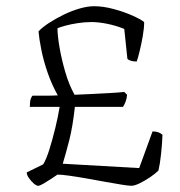

<svg xmlns="http://www.w3.org/2000/svg" viewBox="-20 -598 579 618"><path d="M103 0Q97 0 88.5 -7.5Q80 -15 73 -25Q66 -35 66 -43L119 -69Q129 -85 139 -117Q149 -149 158 -186Q167 -223 172 -254H76Q76 -272 79 -280Q82 -288 85 -290Q103 -290 125.5 -290Q148 -290 166 -291Q146 -327 133 -365Q120 -403 113 -438Q106 -473 104 -497Q116 -510 137.5 -524Q159 -538 184.5 -550.5Q210 -563 236 -570.5Q262 -578 283 -578Q312 -578 345.5 -569Q379 -560 406 -548Q433 -536 444 -527Q444 -507 439.5 -481.5Q435 -456 429.5 -433.5Q424 -411 420 -400Q409 -400 401 -402.5Q393 -405 390 -409L380 -505Q352 -516 324.5 -521.5Q297 -527 274 -527Q253 -527 230 -523.5Q207 -520 189 -515Q171 -510 165 -507Q165 -484 171.5 -446Q178 -408 190 -366.5Q202 -325 220 -293Q247 -294 276.5 -295.5Q306 -297 333.5 -298.5Q361 -300 380 -302L389 -293Q388 -281 384.5 -271.5Q381 -262 376 -254H221Q214 -190 203 -147Q192 -104 182 -71L428 -57L471 -175Q482 -175 490 -172Q498 -169 503 -164Q502 -136 498.5 -103Q495 -70 490 -49Q480 -39 463 -27.5Q446 -16 429.5 -8Q413 0 403 0Q395 0 372.5 -3.5Q350 -7 320 -12.5Q290 -18 259 -23.5Q228 -29 203 -32.5Q178 -36 165 -36Q158 -31 145 -22.5Q132 -14 120 -7Q108 0 103 0Z"/></svg>

Font: Texturina Medium 12pt Thin
Style: Regular
Weight: 250
Version: Version 1.002